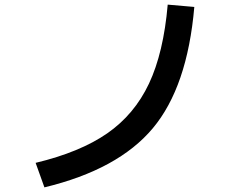

<svg xmlns="http://www.w3.org/2000/svg" viewBox="-20 -770 1040 830"><path d="M820 -740Q790 -394 640.5 -215.5Q491 -37 172 40L134 -66Q326 -112 443.5 -193.5Q561 -275 624 -408.5Q687 -542 705 -750Z"/></svg>

Font: Mplus 1p Medium
Style: Regular
Weight: 500
Version: Version 1.061